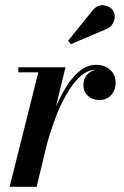

<svg xmlns="http://www.w3.org/2000/svg" viewBox="-20 -719 477 739"><path d="M386.5 -606 253 -549 242 -562 335 -677Q354.5 -702 379.5 -698.5Q404.5 -695 415 -678.5Q426.5 -660 418.2 -637Q410 -614 386.5 -606ZM127.5 -440.5H50.5V-460H232L195.5 -309Q214.5 -353 238 -389.5Q261.5 -426 289.5 -447.8Q317.5 -469.5 349.5 -469.5Q383.5 -469.5 404.2 -450.2Q425 -431 425 -400.5Q425 -372.5 408 -353.2Q391 -334 363 -334Q336.5 -334 318.8 -350Q301 -366 301 -392.5Q301 -414.5 314.2 -430.5Q327.5 -446.5 350 -450.5H349.5Q316.5 -450.5 287.5 -423.5Q258.5 -396.5 234.2 -353.2Q210 -310 191.8 -261Q173.5 -212 161.5 -168L121 0H17Z"/></svg>

Font: Bodoni* 11pt Medium
Style: Italic
Weight: 500
Italic angle: -13°
Version: Version 2.3